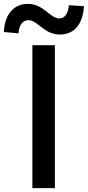

<svg xmlns="http://www.w3.org/2000/svg" viewBox="-70 -970 453 990"><path d="M97 0H213V-737H97ZM239 -792C310 -792 357 -842 363 -938L285 -943C281 -897 262 -875 236 -875C187 -875 156 -950 73 -950C3 -950 -46 -898 -50 -805L25 -798C29 -845 50 -866 76 -866C125 -866 156 -792 239 -792Z"/></svg>

Font: Noto Sans CJK TC Medium
Style: Regular
Weight: 500
Designer: Ryoko NISHIZUKA 西塚涼子 (kana, bopomofo & ideographs); Paul D. Hunt (Latin, Greek & Cyrillic); Sandoll Communications 산돌커뮤니
Foundry: Adobe
Version: Version 2.004;hotconv 1.0.118;makeotfexe 2.5.65603